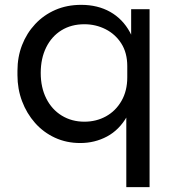

<svg xmlns="http://www.w3.org/2000/svg" viewBox="-20 -572 729 792"><path d="M597 200H501V-159L539 -235Q536 -148 504 -92Q472 -36 421.5 -9Q371 18 311 18Q254 18 206.5 -4Q159 -26 124.5 -65Q90 -104 71 -154.5Q52 -205 52 -262V-280Q52 -337 71 -386Q90 -435 125 -472.5Q160 -510 208 -531Q256 -552 315 -552Q383 -552 434.5 -523Q486 -494 516 -439Q546 -384 549 -305H521V-534H597ZM328 -70Q377 -70 417 -92Q457 -114 481 -155.5Q505 -197 505 -253V-299Q505 -354 480.5 -392.5Q456 -431 415.5 -451.5Q375 -472 328 -472Q274 -472 233.5 -447Q193 -422 170.5 -376.5Q148 -331 148 -271Q148 -211 171 -165.5Q194 -120 235 -95Q276 -70 328 -70Z"/></svg>

Font: Sora Variable
Style: Regular
Weight: 400
Designer: Jonathan Barnbrook, Julián Moncada
Foundry: Barnbrook Fonts
Version: Version 2.000